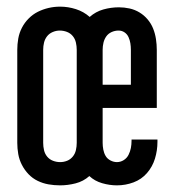

<svg xmlns="http://www.w3.org/2000/svg" viewBox="-20 -550 540 578"><path d="M161 8Q143 8 126 5Q109 2 93.5 -5.5Q78 -13 66 -25.5Q54 -38 46 -53.5Q38 -69 35 -86Q32 -103 32 -120V-400Q32 -417 35 -434Q38 -451 46 -466.5Q54 -482 66.5 -494.5Q79 -507 94 -514.5Q109 -522 126 -526Q143 -530 161 -530Q185 -530 208.5 -522.5Q232 -515 250 -499Q268 -515 291 -521.5Q314 -528 338 -528Q354 -528 370 -524.5Q386 -521 400 -512.5Q414 -504 424.5 -491.5Q435 -479 441 -464Q447 -449 449.5 -432.5Q452 -416 452 -400V-225H289V-120Q289 -110 291 -99.5Q293 -89 298 -80.5Q303 -72 312.5 -67Q322 -62 332 -62Q343 -62 352.5 -68Q362 -74 367 -84Q372 -94 374 -104.5Q376 -115 376 -126Q376 -127 376 -128Q376 -129 376 -130H454Q454 -128 454 -126Q454 -124 454 -123Q454 -97 446.5 -72.5Q439 -48 422.5 -29Q406 -10 382 -1Q358 8 332 8Q310 8 287.5 1.5Q265 -5 249 -20Q231 -4 207.5 2Q184 8 161 8ZM289 -295H374V-400Q374 -410 372.5 -419.5Q371 -429 367 -438Q363 -447 355 -452.5Q347 -458 337 -458Q326 -458 316 -453.5Q306 -449 300 -440.5Q294 -432 291.5 -421.5Q289 -411 289 -400ZM161 -62Q172 -62 182 -66Q192 -70 199 -78.5Q206 -87 208.5 -98Q211 -109 211 -120V-400Q211 -411 208.5 -422Q206 -433 199 -441.5Q192 -450 181.5 -454Q171 -458 160 -458Q149 -458 138.5 -453.5Q128 -449 121.5 -440.5Q115 -432 112.5 -421.5Q110 -411 110 -400V-120Q110 -109 112.5 -98Q115 -87 122 -78.5Q129 -70 139.5 -66Q150 -62 161 -62Z"/></svg>

Font: Zed Mono
Style: Regular
Weight: 400
Monospace: yes
Designer: Belleve Invis
Foundry: Belleve Invis
Version: Version 1.0.0; ttfautohint (v1.8.4)